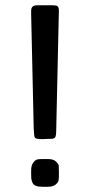

<svg xmlns="http://www.w3.org/2000/svg" viewBox="-20 -714 346 734"><path d="M99.1 -47.9V-63Q99.1 -82 107.2 -92.5Q115.2 -103 122.6 -104.5Q129.9 -106 143.1 -106H163.1Q184.1 -106 194.1 -96.4Q204.1 -86.9 204.6 -80.6Q205.1 -74.2 205.1 -58.1V-43Q205.1 -30.8 203.6 -23.4Q202.1 -16.1 192.1 -8.1Q182.1 0 163.1 0H142.1Q126 0 116.5 -3.9Q106.9 -7.8 103.5 -17.3Q100.1 -26.9 99.6 -31.7Q99.1 -36.6 99.1 -47.9ZM99.1 -659.2V-672.9Q99.1 -692.9 119.1 -693.8H182.1Q189.9 -693.8 194.6 -692.9Q199.2 -691.9 202.1 -687.5Q205.1 -683.1 205.1 -673.8L194.8 -211.9Q194.8 -204.1 194.3 -201.2Q193.8 -198.2 192.4 -192.6Q190.9 -187 186 -185.1Q181.2 -183.1 171.9 -183.1H164.1Q160.2 -183.1 152.6 -182.6Q145 -182.1 141.1 -182.1Q117.2 -182.1 113.5 -187.5Q109.9 -192.9 108.9 -222.2Z"/></svg>

Font: CMU Sans Serif Demi Condensed
Style: DemiCondensed
Weight: 600
Width: 3
Version: Version 0.7.0